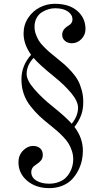

<svg xmlns="http://www.w3.org/2000/svg" viewBox="-20 -728 549 1010"><path d="M77.1 125Q77.1 88.9 101.1 64.2Q125 39.6 153.8 39.6Q176.8 39.6 190.9 52Q205.1 64.5 205.1 86.4Q205.1 104 196.3 115.2Q187.5 126.5 172.9 135.7Q163.6 142.1 158.4 146.2Q153.3 150.4 148.9 158.4Q144.5 166.5 144.5 177.2Q144.5 205.6 171.1 221.9Q197.8 238.3 238.3 238.3Q266.1 238.3 288.6 229.7Q311 221.2 325 208Q338.9 194.8 348.1 177.5Q357.4 160.2 361.3 143.3Q365.2 126.5 365.2 109.9Q365.2 87.4 358.4 66.4Q351.6 45.4 341.8 28.8Q332 12.2 314.2 -6.6Q296.4 -25.4 281.2 -38.6Q266.1 -51.8 241.7 -71.3Q207.5 -98.6 186 -118.9Q164.6 -139.2 140.6 -169.4Q116.7 -199.7 104.7 -234.9Q92.8 -270 92.8 -310.5Q92.8 -383.3 143.6 -439.9Q104 -494.6 104 -551.8Q104 -597.2 127.9 -633.5Q151.9 -669.9 189.2 -689Q226.6 -708 268.6 -708Q344.2 -708 387 -670.4Q429.7 -632.8 429.7 -575.7Q429.7 -544.4 408.2 -522.5Q386.7 -500.5 357.9 -500.5Q336.4 -500.5 321.8 -512.9Q307.1 -525.4 307.1 -545.4Q307.1 -573.7 340.3 -593.3Q361.3 -605 361.3 -626Q361.3 -650.4 337.2 -667.5Q313 -684.6 269.5 -684.6Q252.4 -684.6 234.9 -679.4Q217.3 -674.3 200.2 -663.6Q183.1 -652.8 172.4 -633.1Q161.6 -613.3 161.6 -586.9Q161.6 -566.9 168.5 -547.9Q175.3 -528.8 184.3 -514.2Q193.4 -499.5 210.7 -481.9Q228 -464.4 241.2 -453.1Q254.4 -441.9 276.9 -423.8Q303.7 -402.3 319.8 -388.2Q335.9 -374 356.9 -350.6Q377.9 -327.1 389.6 -305.9Q401.4 -284.7 409.7 -254.6Q418 -224.6 418 -191.4Q418 -152.8 407 -122.6Q396 -92.3 371.6 -60.1Q416 -2.9 416 65.4Q416 90.8 410.4 116.7Q404.8 142.6 391.4 168.9Q377.9 195.3 358.4 215.8Q338.9 236.3 307.9 249Q276.9 261.7 239.3 261.7Q168.9 261.7 123 222.9Q77.1 184.1 77.1 125ZM120.1 -338.9Q120.1 -306.2 159.4 -260.3Q198.7 -214.4 256.8 -168Q327.6 -111.3 357.4 -77.1Q390.6 -118.2 390.6 -161.6Q390.6 -194.8 355 -238Q319.3 -281.2 263.2 -326.2Q187.5 -387.2 156.7 -423.3Q120.1 -384.8 120.1 -338.9Z"/></svg>

Font: Theano Didot
Style: Regular
Weight: 400
Designer: Alexey Kryukov
Version: Version 2.0